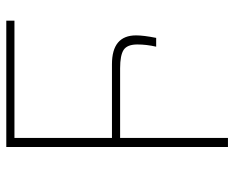

<svg xmlns="http://www.w3.org/2000/svg" viewBox="-86 -644 730 598"><g transform="rotate(-90 279.0 -345.0)"><path d="M120.1 0V-690.4H513.7V-665H148.4V-361.3H377.9Q467.8 -361.3 467.8 -286.1Q467.8 -262.7 460 -223.6H432.6Q439.5 -253.9 439.5 -282.2Q439.5 -313.5 422.9 -324.7Q406.2 -335.9 365.2 -335.9H148.4V0Z"/></g></svg>

Font: Gothic A1 Thin
Style: Regular
Weight: 250
Designer: HanYang I&C Co.,Ltd.
Foundry: HanYang I&C Co.,Ltd.
Version: Version 2.50